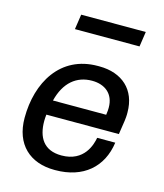

<svg xmlns="http://www.w3.org/2000/svg" viewBox="-112 -820 779 913"><g transform="rotate(15 278.0 -363.0)"><path d="M492 -736H174L163 -662H481ZM321 -521H314C129 -521 41 -366 41 -193C41 -62 121 10 242 10H246C383 10 471 -66 488 -190H399C393 -157 369 -65 256 -65C168 -65 135 -123 135 -202C135 -213 136 -223 137 -234H494C504 -294 507 -321 507 -333V-344C507 -455 434 -521 321 -521ZM306 -446C369 -446 415 -411 415 -343C415 -335 415 -327 412 -307H150C173 -400 230 -446 306 -446Z"/></g></svg>

Font: Chivo
Style: Italic
Weight: 400
Italic angle: -8°
Designer: Hector Gatti
Foundry: Omnibus-Type
Version: Version 1.003;PS 001.003;hotconv 1.0.70;makeotf.lib2.5.58329